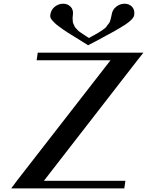

<svg xmlns="http://www.w3.org/2000/svg" viewBox="-20 -1041 812 1061"><path d="M772.5 -750 739.3 -708 222.7 -42H672.9L667 0H42L73.2 -42L590.8 -708H182.6L188.5 -750ZM73.2 -42ZM739.3 -708ZM471.7 -831.1Q474.6 -833 490.7 -841.8Q506.8 -850.6 510.3 -852.5Q513.7 -854.5 526.9 -862.3Q540 -870.1 543 -872.6Q545.9 -875 556.2 -882.3Q566.4 -889.6 568.8 -894.5Q571.3 -899.4 578.1 -907.2Q585 -915 587.4 -921.9Q589.8 -928.7 592.3 -938Q594.7 -947.3 596.7 -958Q600.6 -987.3 622.1 -1003.9Q643.6 -1020.5 668 -1020.5Q693.4 -1020.5 709.5 -1003.9Q725.6 -987.3 721.7 -958Q717.8 -934.6 670.4 -903.8Q623 -873 519.5 -818.4Q484.4 -800.8 466.8 -791Q450.2 -800.8 426.8 -815.9Q403.3 -831.1 389.2 -839.4Q375 -847.7 356 -859.9Q336.9 -872.1 326.2 -879.9Q315.4 -887.7 302.2 -897.5Q289.1 -907.2 281.7 -914.6Q274.4 -921.9 267.6 -929.7Q260.7 -937.5 258.8 -944.3Q256.8 -951.2 257.8 -958Q261.7 -987.3 282.7 -1003.9Q303.7 -1020.5 329.1 -1020.5Q353.5 -1020.5 370.1 -1003.9Q386.7 -987.3 382.8 -958Q380.9 -947.3 381.3 -938Q381.8 -928.7 382.3 -921.9Q382.8 -915 386.7 -907.2Q390.6 -899.4 392.6 -894.5Q394.5 -889.6 401.9 -882.3Q409.2 -875 411.6 -872.1Q414.1 -869.1 424.8 -861.8Q435.5 -854.5 438.5 -852.5Q441.4 -850.6 454.6 -841.8Q467.8 -833 471.7 -831.1Z"/></svg>

Font: okolaks
Style: BoldItalic
Weight: 600
Width: 8
Italic angle: -8°
Version: Version 000.6.0